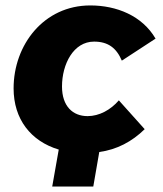

<svg xmlns="http://www.w3.org/2000/svg" viewBox="-20 -550 598 706"><path d="M172 136H323L345 9C410 0 465 -29 512 -75L417 -181C387 -146 345 -123 302 -123C248 -123 208 -159 208 -232C208 -314 250 -397 326 -397C377 -397 408 -374 428 -327L552 -408C503 -492 409 -530 312 -530C141 -530 30 -385 30 -225C30 -112 93 -31 196 0Z"/></svg>

Font: Fixel Display ExtraBold
Style: Italic
Weight: 800
Italic angle: -10°
Designer: AlfaBravo + MacPaw
Foundry: Kyrylo Tkachov, Marchela Mozhyna, Serhii Makarenko, Maria Weinstein, Zakhar Kryvoshyya
Version: Version 1.210;Glyphs 3.2 (3217)